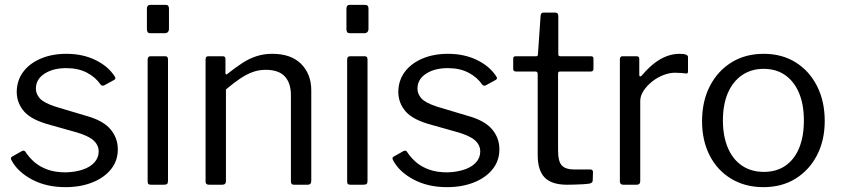

<svg xmlns="http://www.w3.org/2000/svg" viewBox="-20 -762 3469 792"><path d="M395 -413Q375 -443 339 -462Q303 -481 253 -481Q199 -481 163.5 -458Q128 -435 128 -396Q128 -375 144 -356.5Q160 -338 209 -322L336 -284Q405 -265 435.5 -229Q466 -193 466 -146Q466 -99 438 -64Q410 -29 361 -9.5Q312 10 250 10Q171 10 112 -21.5Q53 -53 28 -100Q25 -105 25 -109Q25 -113 30 -116L69 -138Q74 -141 78 -140.5Q82 -140 84 -137Q101 -111 123.5 -92Q146 -73 177.5 -62Q209 -51 251 -51Q289 -52 320 -62Q351 -72 369 -91.5Q387 -111 387 -137Q387 -164 365 -183.5Q343 -203 289 -218L186 -247Q111 -267 80.5 -301Q50 -335 49 -381Q49 -429 75 -464.5Q101 -500 147.5 -520Q194 -540 254 -540Q321 -540 373.5 -514.5Q426 -489 453 -447Q456 -443 456 -439.5Q456 -436 452 -433L410 -410Q406 -408 402.5 -408.5Q399 -409 395 -413Z M673 -17Q673 -7 669.5 -3.5Q666 0 655 0H604Q595 0 592 -3Q589 -6 589 -14V-516Q589 -530 601 -530H662Q673 -530 673 -517ZM677 -644Q677 -625 659 -625H601Q592 -625 589 -629.5Q586 -634 586 -642V-726Q586 -742 600 -742H663Q677 -742 677 -727Z M842 0Q828 0 828 -13V-517Q828 -530 839 -530H899Q910 -530 910 -519V-461Q910 -456 912 -455Q914 -454 919 -458Q952 -484 980.5 -502.5Q1009 -521 1039 -530.5Q1069 -540 1103 -540Q1181 -540 1222.5 -498Q1264 -456 1264 -389V-16Q1264 0 1249 0H1193Q1186 0 1183 -3.5Q1180 -7 1180 -13V-370Q1180 -419 1155 -446.5Q1130 -474 1076 -474Q1047 -474 1021.5 -464.5Q996 -455 970 -437.5Q944 -420 912 -393V-15Q912 0 897 0H842Z M1496 -17Q1496 -7 1492.5 -3.5Q1489 0 1478 0H1427Q1418 0 1415 -3Q1412 -6 1412 -14V-516Q1412 -530 1424 -530H1485Q1496 -530 1496 -517ZM1500 -644Q1500 -625 1482 -625H1424Q1415 -625 1412 -629.5Q1409 -634 1409 -642V-726Q1409 -742 1423 -742H1486Q1500 -742 1500 -727Z M1969 -413Q1949 -443 1913 -462Q1877 -481 1827 -481Q1773 -481 1737.5 -458Q1702 -435 1702 -396Q1702 -375 1718 -356.5Q1734 -338 1783 -322L1910 -284Q1979 -265 2009.5 -229Q2040 -193 2040 -146Q2040 -99 2012 -64Q1984 -29 1935 -9.5Q1886 10 1824 10Q1745 10 1686 -21.5Q1627 -53 1602 -100Q1599 -105 1599 -109Q1599 -113 1604 -116L1643 -138Q1648 -141 1652 -140.5Q1656 -140 1658 -137Q1675 -111 1697.5 -92Q1720 -73 1751.5 -62Q1783 -51 1825 -51Q1863 -52 1894 -62Q1925 -72 1943 -91.5Q1961 -111 1961 -137Q1961 -164 1939 -183.5Q1917 -203 1863 -218L1760 -247Q1685 -267 1654.5 -301Q1624 -335 1623 -381Q1623 -429 1649 -464.5Q1675 -500 1721.5 -520Q1768 -540 1828 -540Q1895 -540 1947.5 -514.5Q2000 -489 2027 -447Q2030 -443 2030 -439.5Q2030 -436 2026 -433L1984 -410Q1980 -408 1976.5 -408.5Q1973 -409 1969 -413Z M2290 -467Q2282 -467 2282 -459V-142Q2282 -95 2298 -79Q2314 -63 2346 -63H2415Q2420 -63 2423 -60.5Q2426 -58 2426 -52L2425 -18Q2425 -8 2413 -5Q2403 -3 2384.5 -2Q2366 -1 2348.5 -0.5Q2331 0 2319 0Q2256 0 2227 -29.5Q2198 -59 2198 -123V-457Q2198 -467 2188 -467H2108Q2097 -467 2097 -478V-520Q2097 -530 2107 -530H2192Q2199 -530 2199 -538L2210 -697Q2211 -710 2221 -710H2271Q2283 -710 2283 -696V-538Q2283 -530 2291 -530H2417Q2428 -530 2428 -521V-478Q2428 -467 2417 -467Z M2551 0Q2544 0 2540.5 -3.5Q2537 -7 2537 -13V-517Q2537 -530 2548 -530H2606Q2617 -530 2617 -519V-454Q2617 -448 2620 -447Q2623 -446 2628 -451Q2654 -482 2679.5 -501.5Q2705 -521 2731 -530.5Q2757 -540 2783 -540Q2818 -540 2818 -527V-467Q2818 -457 2809 -459Q2800 -460 2788.5 -461Q2777 -462 2764 -462Q2742 -462 2717 -452.5Q2692 -443 2670.5 -426Q2649 -409 2635 -388Q2621 -367 2621 -346V-15Q2621 0 2606 0H2551Z M3129 10Q3054 10 2996.5 -24.5Q2939 -59 2907.5 -120.5Q2876 -182 2876 -262Q2876 -345 2908.5 -407.5Q2941 -470 2998 -505Q3055 -540 3130 -540Q3206 -540 3262.5 -504.5Q3319 -469 3350.5 -406.5Q3382 -344 3382 -263Q3382 -183 3350 -121.5Q3318 -60 3261.5 -25Q3205 10 3129 10ZM3131 -53Q3183 -53 3220 -78.5Q3257 -104 3276.5 -151.5Q3296 -199 3296 -265Q3296 -331 3276 -378.5Q3256 -426 3219 -452Q3182 -478 3130 -478Q3079 -478 3041 -452Q3003 -426 2982.5 -378.5Q2962 -331 2962 -265Q2962 -200 2982.5 -152Q3003 -104 3041 -78.5Q3079 -53 3131 -53Z"/></svg>

Font: Libre Franklin Thin
Style: Regular
Weight: 400
Version: Version 3.000